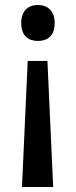

<svg xmlns="http://www.w3.org/2000/svg" viewBox="-20 -568 303 769"><path d="M199 -476C199 -526 169 -548 132 -548C93 -548 65 -525 65 -476C65 -425 93 -404 132 -404C170 -404 199 -424 199 -476ZM91 -324 68 181H193L170 -324Z"/></svg>

Font: Noto Sans Bengali SemiCondensed Medium
Style: Regular
Weight: 500
Width: 4
Designer: Joana Ranito - Universal Thirst; Jelle Bosma - Monotype Design Team
Foundry: Universal Thirst ehf.
Version: Version 3.000